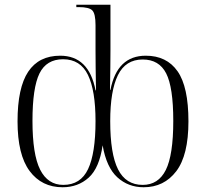

<svg xmlns="http://www.w3.org/2000/svg" viewBox="-20 -780 869 810"><path d="M244 10Q156 10 105 -58.5Q54 -127 54 -268Q54 -410 99 -477.5Q144 -545 234 -545Q355 -545 383 -399H385Q384 -455 383.5 -496.5Q383 -538 383 -568V-674Q383 -722 369.5 -736Q356 -750 312 -750H302V-760H446V-568Q446 -540 445.5 -497.5Q445 -455 444 -401H446Q474 -545 595 -545Q683 -545 729 -479.5Q775 -414 775 -268Q775 -125 723.5 -57.5Q672 10 586 10Q521 10 475 -32Q429 -74 413 -167Q399 -71 354 -30.5Q309 10 244 10ZM247 0Q320 0 351.5 -66.5Q383 -133 383 -269Q383 -398 351 -464Q319 -530 246 -530Q176 -530 146.5 -470Q117 -410 117 -270Q117 -128 149.5 -64Q182 0 247 0ZM582 0Q648 0 679.5 -63Q711 -126 711 -270Q711 -412 681 -470.5Q651 -529 582 -529Q510 -529 477.5 -463Q445 -397 445 -269Q445 -131 478 -65.5Q511 0 582 0Z"/></svg>

Font: Noto Serif Display SemiCondensed Light
Style: Regular
Weight: 300
Width: 4
Designer: Monotype Design Team
Foundry: Monotype Imaging Inc.
Version: Version 2.009